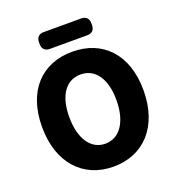

<svg xmlns="http://www.w3.org/2000/svg" viewBox="-164 -1027 1115 1213"><g transform="rotate(-20 393.0 -421.0)"><path d="M393 54C596 54 734 -92 734 -336C734 -579 596 -718 393 -718C190 -718 52 -580 52 -336C52 -92 190 54 393 54ZM217 -833C217 -801 235 -783 267 -783H519C551 -783 569 -801 569 -833V-846C569 -878 551 -896 519 -896H267C235 -896 217 -878 217 -846ZM235 -336C235 -480 295 -565 393 -565C491 -565 552 -480 552 -336C552 -192 491 -100 393 -100C295 -100 235 -192 235 -336Z"/></g></svg>

Font: コーポレート・ロゴ（ラウンド）ver3 Bold
Style: Regular
Weight: 700
Designer: [KANA_main] LOGOTYPE.JP [Source Han Sans] Ryoko NISHIZUKA 西塚涼子 (kana, bopomofo & ideographs); Paul D. Hunt (Latin, Greek
Version: Version 12.001;FEAKit 1.0